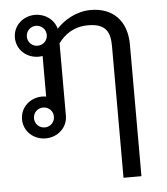

<svg xmlns="http://www.w3.org/2000/svg" viewBox="-51 -554 695 800"><g transform="rotate(-5 296.0 -154.0)"><path d="M125 -462.5C148.3 -462.5 166.7 -444.2 166.7 -420.8C166.7 -397.5 148.3 -379.2 125 -379.2C101.7 -379.2 83.3 -397.5 83.3 -420.8C83.3 -444.2 101.7 -462.5 125 -462.5ZM125 -120.8C148.3 -120.8 166.7 -102.5 166.7 -79.2C166.7 -55.8 148.3 -37.5 125 -37.5C101.7 -37.5 83.3 -55.8 83.3 -79.2C83.3 -102.5 101.7 -120.8 125 -120.8ZM214.2 -442.5C204.2 -481.7 167.5 -508.3 125 -508.3C75 -508.3 33.3 -471.7 33.3 -420.8C33.3 -370 75 -333.3 125 -333.3C130.8 -333.3 136.7 -334.2 141.7 -335V-165C136.7 -165.8 130.8 -166.7 125 -166.7C75 -166.7 33.3 -130 33.3 -79.2C33.3 -28.3 75 8.3 125 8.3C175 8.3 216.7 -28.3 216.7 -79.2V-381.7C242.5 -415.8 280 -445.8 341.7 -445.8C417.5 -445.8 433.3 -407.5 433.3 -350V200H508.3V-350C508.3 -454.2 446.7 -508.3 358.3 -508.3C295 -508.3 243.3 -474.2 214.2 -442.5Z"/></g></svg>

Font: BoonHome
Style: Book
Weight: 400
Designer: Sungsit Sawaiwan
Foundry: Sungsit Sawaiwan
Version: Version 0.2